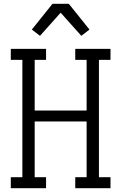

<svg xmlns="http://www.w3.org/2000/svg" viewBox="-20 -993 640 1013"><path d="M37 0V-58H98V-677H37V-735H223V-677H163V-410H437V-677H377V-735H563V-677H502V-58H563V0H377V-58H437V-352H163V-58H223V0ZM191 -804 148 -837 257 -973H343L452 -837L409 -804L300 -926Z"/></svg>

Font: Iosevka Etoile Light
Style: Regular
Weight: 300
Designer: Belleve Invis
Foundry: Belleve Invis
Version: Version 25.0.1; ttfautohint (v1.8.4)